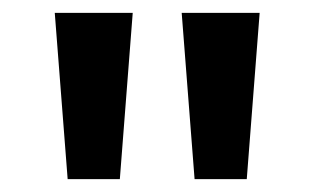

<svg xmlns="http://www.w3.org/2000/svg" viewBox="-20 -734 488 298"><path d="M186 -714H65L85 -456H166ZM383 -714H262L282 -456H363Z"/></svg>

Font: Noto Sans Myanmar SemiBold
Style: Regular
Weight: 600
Designer: Monotype Design Team
Foundry: Monotype Imaging Inc.
Version: Version 2.107